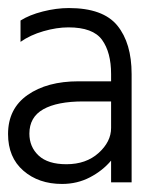

<svg xmlns="http://www.w3.org/2000/svg" viewBox="-20 -845 377 477"><path d="M256 -527V-661Q256 -715 233.5 -746Q211 -777 150 -777Q121 -777 88 -767.5Q55 -758 31 -741V-794Q53 -808 86.5 -816.5Q120 -825 151 -825Q236 -825 271.5 -781.5Q307 -738 307 -661V-392H256V-446Q235 -421 203.5 -404.5Q172 -388 134 -388Q76 -388 38 -421Q0 -454 0 -512Q0 -575 48.5 -609Q97 -643 175 -643H267V-593H187Q122 -593 87.5 -573.5Q53 -554 53 -513Q53 -480 76 -458.5Q99 -437 145 -437Q194 -437 225 -465Q256 -493 256 -527Z"/></svg>

Font: Hind Variable Light
Style: Regular
Weight: 300
Designer: Manushi Parikh, Satya Rajpurohit
Foundry: Indian Type Foundry
Version: Version 3.000